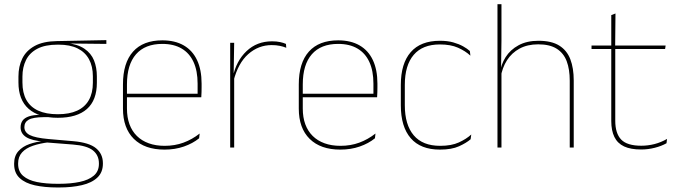

<svg xmlns="http://www.w3.org/2000/svg" viewBox="-20 -684 3146 890"><path d="M248 -138Q160 -138 112.8 -179.5Q65.5 -221 65.5 -302V-329Q65.5 -376.5 83.5 -413Q101.5 -449.5 140.8 -471Q180 -492.5 243.5 -493.5L473 -498V-480.5L286 -482.5L285.5 -485Q340 -479.5 371.2 -458.2Q402.5 -437 415.8 -404Q429 -371 429 -330V-300.5Q429 -219.5 383 -178.8Q337 -138 248 -138ZM245.5 168H254Q308 168 349.5 159.2Q391 150.5 414.8 130.2Q438.5 110 438.5 75.5V73.5Q438.5 35.5 410.8 13.2Q383 -9 318 -14L190.5 -24L207 -24.5Q165 -19.5 132.8 -8.5Q100.5 2.5 82.2 22.5Q64 42.5 64 74V75.5Q64 111 87.2 131.2Q110.5 151.5 151.5 159.8Q192.5 168 245.5 168ZM245.5 185Q186.5 185 141.5 175Q96.5 165 71 141.2Q45.5 117.5 45.5 76.5V74.5Q45.5 39 65 17Q84.5 -5 116.5 -16.2Q148.5 -27.5 186 -30.5L185 -27.5Q127 -32 101.2 -48.5Q75.5 -65 75.5 -93.5V-94Q75.5 -112 84.5 -124.8Q93.5 -137.5 113.8 -144.5Q134 -151.5 166.5 -151.5V-158L222 -141H183.5Q132.5 -140.5 112.8 -129Q93 -117.5 93 -95V-94.5Q93 -71 118 -58Q143 -45 205 -39.5L320.5 -29.5Q393.5 -23 425.2 3.2Q457 29.5 457 72.5V74.5Q457 115 431.2 139.2Q405.5 163.5 359.8 174.2Q314 185 254 185ZM248 -154.5Q301.5 -154.5 337.5 -171Q373.5 -187.5 392 -220.2Q410.5 -253 410.5 -300.5V-330Q410.5 -376.5 392.5 -409.5Q374.5 -442.5 339.2 -459.8Q304 -477 252 -477H247Q189 -477 153 -458Q117 -439 100.5 -405.5Q84 -372 84 -329V-302Q84 -253.5 102.2 -220.8Q120.5 -188 157 -171.2Q193.5 -154.5 248 -154.5Z M742.5 9.5Q651 9.5 600.5 -40.2Q550 -90 550 -180.5V-292.5Q550 -392.5 596.8 -444.8Q643.5 -497 732.5 -497Q791 -497 831.8 -473.5Q872.5 -450 893.5 -405.2Q914.5 -360.5 914.5 -296.5V-279.5Q914.5 -268.5 914.2 -257.5Q914 -246.5 913 -233H896Q896 -250.5 896 -266.5Q896 -282.5 896 -296Q896 -355.5 877.2 -396.5Q858.5 -437.5 822 -459Q785.5 -480.5 732.5 -480.5Q652.5 -480.5 610.5 -432.5Q568.5 -384.5 568.5 -292.5V-243.5V-239.5V-181Q568.5 -140 580.2 -108Q592 -76 614.5 -53.8Q637 -31.5 669.5 -19.8Q702 -8 743 -8Q790.5 -8 830.5 -22.8Q870.5 -37.5 905.5 -65L903 -43Q873.5 -19 832.5 -4.8Q791.5 9.5 742.5 9.5ZM558.5 -233V-249.5H906.5V-233Z M1062.5 -308.5 1053 -320.5 1058.5 -325Q1075 -402 1123 -447.2Q1171 -492.5 1241 -492.5Q1262 -492.5 1278.2 -489Q1294.5 -485.5 1305.5 -480.5L1307 -462.5Q1294 -468 1277 -471.5Q1260 -475 1239.5 -475Q1178 -475 1130.8 -433.2Q1083.5 -391.5 1062.5 -308.5ZM1047 0V-485.5H1065.5L1063 -335L1065.5 -332.5V0Z M1557.5 9.5Q1466 9.5 1415.5 -40.2Q1365 -90 1365 -180.5V-292.5Q1365 -392.5 1411.8 -444.8Q1458.5 -497 1547.5 -497Q1606 -497 1646.8 -473.5Q1687.5 -450 1708.5 -405.2Q1729.5 -360.5 1729.5 -296.5V-279.5Q1729.5 -268.5 1729.2 -257.5Q1729 -246.5 1728 -233H1711Q1711 -250.5 1711 -266.5Q1711 -282.5 1711 -296Q1711 -355.5 1692.2 -396.5Q1673.5 -437.5 1637 -459Q1600.5 -480.5 1547.5 -480.5Q1467.5 -480.5 1425.5 -432.5Q1383.5 -384.5 1383.5 -292.5V-243.5V-239.5V-181Q1383.5 -140 1395.2 -108Q1407 -76 1429.5 -53.8Q1452 -31.5 1484.5 -19.8Q1517 -8 1558 -8Q1605.5 -8 1645.5 -22.8Q1685.5 -37.5 1720.5 -65L1718 -43Q1688.5 -19 1647.5 -4.8Q1606.5 9.5 1557.5 9.5ZM1373.5 -233V-249.5H1721.5V-233Z M2019.5 9.5Q1929.5 9.5 1883.8 -43.5Q1838 -96.5 1838 -196V-290.5Q1838 -389.5 1883.8 -442.2Q1929.5 -495 2019.5 -495Q2054.5 -495 2081 -487.5Q2107.5 -480 2126.8 -469.2Q2146 -458.5 2158 -447.5L2160.5 -426Q2137.5 -447.5 2103.2 -462.8Q2069 -478 2019 -478Q1939 -478 1897.8 -429.8Q1856.5 -381.5 1856.5 -290.5V-196.5Q1856.5 -105.5 1897.8 -56.8Q1939 -8 2020.5 -8Q2072.5 -8 2107 -23.8Q2141.5 -39.5 2164.5 -60.5L2161.5 -38.5Q2142 -21.5 2107.8 -6Q2073.5 9.5 2019.5 9.5Z M2621 0V-310Q2621 -363 2606.8 -400.5Q2592.5 -438 2560.5 -458.2Q2528.5 -478.5 2475 -478.5Q2425 -478.5 2388.5 -458.8Q2352 -439 2330 -404.5Q2308 -370 2301 -325.5L2290 -344H2297.5Q2302 -385 2323.8 -419.2Q2345.5 -453.5 2383.8 -474.2Q2422 -495 2476 -495Q2536.5 -495 2572.2 -472.8Q2608 -450.5 2623.8 -409.2Q2639.5 -368 2639.5 -311V0ZM2286 0V-664.5H2304.5V-495.5L2302.5 -357L2304.5 -354V0Z M2952 9Q2903.5 9 2873 -5.2Q2842.5 -19.5 2828 -49Q2813.5 -78.5 2813.5 -123V-462.5H2832V-124.5Q2832 -65.5 2859.5 -37Q2887 -8.5 2952.5 -8.5Q2983.5 -8.5 3013.8 -16.2Q3044 -24 3072 -40L3069.5 -20Q3046.5 -7 3015.2 1Q2984 9 2952 9ZM2722 -457V-473H3065.5L3063 -457ZM2813.5 -468V-614L2833 -621.5L2831.5 -468Z"/></svg>

Font: Anek Bangla Medium Thin
Style: Regular
Weight: 250
Version: Version 1.003